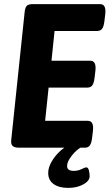

<svg xmlns="http://www.w3.org/2000/svg" viewBox="-20 -720 534 936"><path d="M73 0Q49 0 40.5 -9.5Q32 -19 35 -40L100 -660Q102 -681 109.5 -690.5Q117 -700 141 -700H468Q499 -700 493 -650L489 -617Q486 -591 478 -580Q470 -569 454 -569H246L231 -424H420Q451 -424 445 -374L441 -341Q438 -315 430 -304Q422 -293 406 -293H217L200 -131H408Q439 -131 433 -81L429 -48Q426 -22 418 -11Q410 0 394 0ZM313 196Q267 196 241 177Q215 158 215 123Q215 97 231 69Q247 41 271.5 18Q296 -5 323 -17L388 -10Q354 8 330.5 38Q307 68 307 89Q307 113 339 113Q361 113 377.5 104.5Q394 96 401 96Q410 96 413.5 111.5Q417 127 417 139Q417 162 386 179Q355 196 313 196Z"/></svg>

Font: Asap Semi Condensed Semi Condensed Regular
Style: Bold Italic
Weight: 700
Width: 4
Italic angle: -6°
Designer: Pablo Cosgaya
Foundry: Omnibus-Type
Version: Version 3.001; ttfautohint (v1.8.4.7-5d5b)